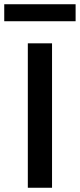

<svg xmlns="http://www.w3.org/2000/svg" viewBox="-25 -884 376 904"><path d="M0 0ZM106 -680H220V0H106ZM-5 -864H331V-784H-5Z"/></svg>

Font: Martel Sans SemiBold
Style: Regular
Weight: 600
Designer: Dan Reynolds and Mathieu Réguer
Foundry: Dan Reynolds and Mathieu Réguer
Version: Version 1.002; ttfautohint (v1.1) -l 5 -r 5 -G 72 -x 0 -D la